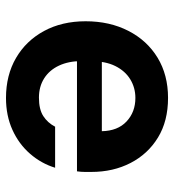

<svg xmlns="http://www.w3.org/2000/svg" viewBox="10 -579 581 641"><g transform="rotate(90 300.5 -258.5)"><path d="M307 12Q231 12 173.5 -21.5Q116 -55 83.5 -115Q51 -175 51 -254Q51 -334 83 -396.5Q115 -459 172.5 -494Q230 -529 307 -529Q384 -529 439 -495.5Q494 -462 524 -404Q554 -346 554 -273Q554 -263 554 -251Q554 -239 552 -225H148V-308H418Q417 -361 385.5 -390.5Q354 -420 307 -420Q273 -420 245 -403Q217 -386 200.5 -353Q184 -320 184 -269V-240Q184 -197 199 -165Q214 -133 241.5 -115.5Q269 -98 306 -98Q345 -98 367.5 -112.5Q390 -127 403 -152H540Q526 -106 493.5 -68.5Q461 -31 413.5 -9.5Q366 12 307 12Z"/></g></svg>

Font: DM Sans 11pt
Style: Bold
Weight: 700
Version: Version 4.004;gftools[0.9.30]